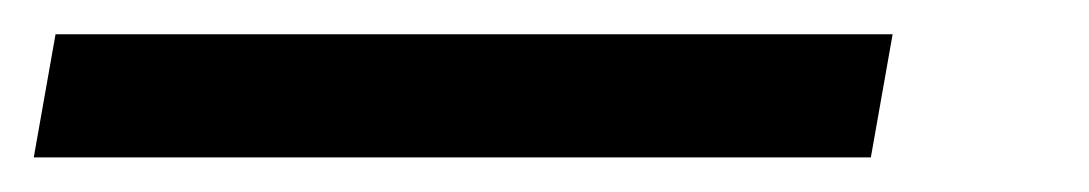

<svg xmlns="http://www.w3.org/2000/svg" viewBox="-29 -20 635 112"><path d="M-9.3 71.8 3.4 0H491.7L479 71.8Z"/></svg>

Font: Cascadia Code NF SemiLight
Style: Italic
Weight: 350
Italic angle: -10°
Monospace: yes
Designer: Aaron Bell
Foundry: Saja Typeworks
Version: Version 2404.023; ttfautohint (v1.8.4)